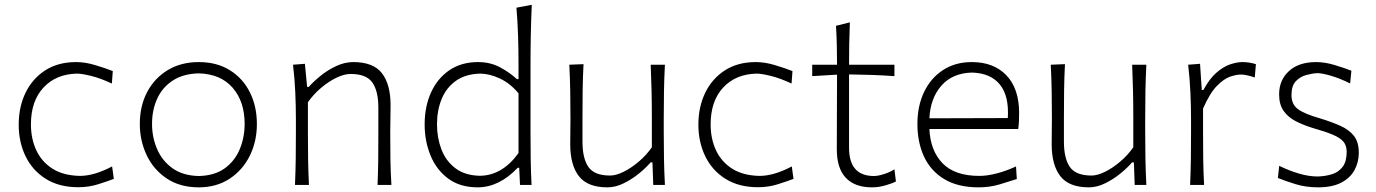

<svg xmlns="http://www.w3.org/2000/svg" viewBox="-20 -782 5820 812"><path d="M311 9.8Q230.5 9.8 174.1 -25.4Q117.7 -60.5 88.4 -120.6Q59.1 -180.7 59.1 -254.9Q59.1 -330.1 88.1 -389.9Q117.2 -449.7 171.4 -484.6Q225.6 -519.5 301.8 -519.5Q340.8 -519.5 384 -506.3Q427.2 -493.2 457 -481.4L453.1 -428.7Q403.8 -451.7 364.5 -461.2Q325.2 -470.7 305.7 -470.7Q216.8 -468.8 163.8 -411.6Q110.8 -354.5 110.8 -255.9Q110.8 -194.8 133.8 -146Q156.7 -97.2 202.4 -68.4Q248 -39.6 317.4 -38.1Q378.4 -38.1 454.1 -78.1L461.4 -25.4Q434.1 -15.1 394.8 -2.7Q355.5 9.8 311 9.8Z M820.8 10.3Q741.2 10.3 685.3 -27.1Q629.4 -64.5 600.3 -125.7Q571.3 -187 571.3 -257.8Q571.3 -334 602.5 -393.1Q633.8 -452.1 689.9 -485.8Q746.1 -519.5 820.3 -519.5Q897 -519.5 952.1 -485.1Q1007.3 -450.7 1036.9 -391.4Q1066.4 -332 1066.4 -257.8Q1066.4 -183.1 1035.9 -122.3Q1005.4 -61.5 950.2 -25.6Q895 10.3 820.8 10.3ZM820.8 -37.6Q887.7 -39.1 930.7 -70.3Q973.6 -101.6 994.1 -151.4Q1014.6 -201.2 1014.6 -257.8Q1014.6 -352.5 963.9 -410.9Q913.1 -469.2 820.8 -471.7Q755.4 -470.2 711.2 -441.7Q667 -413.1 645 -365.2Q623 -317.4 623 -257.8Q623 -201.2 644.5 -151.4Q666 -101.6 709.7 -70.3Q753.4 -39.1 820.8 -37.6Z M1227.5 0Q1230 -57.1 1230.7 -110.1Q1231.4 -163.1 1231.4 -226.1V-277.3Q1231.4 -332.5 1228.8 -391.6Q1226.1 -450.7 1219.2 -508.3L1269.5 -512.2L1278.8 -414.6H1286.1Q1305.2 -436.5 1335.2 -460.9Q1365.2 -485.4 1401.4 -502.4Q1437.5 -519.5 1474.1 -519.5Q1558.6 -519.5 1595.2 -472.4Q1631.8 -425.3 1631.8 -336.9Q1631.8 -304.2 1631.1 -275.9Q1630.4 -247.6 1630.4 -226.1Q1630.4 -163.1 1631.1 -110.1Q1631.8 -57.1 1635.3 0H1576.7Q1579.1 -57.1 1579.6 -109.9Q1580.1 -162.6 1580.1 -224.6V-326.2Q1580.1 -397 1554.7 -433.1Q1529.3 -469.2 1462.9 -469.2Q1436 -469.2 1403.1 -453.4Q1370.1 -437.5 1338.1 -410.6Q1306.2 -383.8 1282.2 -349.6V-224.6Q1282.2 -162.6 1283 -109.9Q1283.7 -57.1 1286.6 0Z M2000 10.3Q1925.8 10.3 1876 -26.4Q1826.2 -63 1801 -123.8Q1775.9 -184.6 1775.9 -255.9Q1775.9 -331.5 1803 -391.1Q1830.1 -450.7 1880.6 -485.1Q1931.2 -519.5 2002 -519.5Q2054.2 -519.5 2095.9 -496.8Q2137.7 -474.1 2166 -447.3H2172.9V-507.8Q2172.9 -573.2 2170.9 -633.3Q2168.9 -693.4 2164.1 -749.5L2229 -761.7Q2226.1 -698.7 2224.9 -636.5Q2223.6 -574.2 2223.6 -507.8V-226.1Q2223.6 -163.1 2224.4 -110.1Q2225.1 -57.1 2228 0H2179.2L2175.8 -72.3H2169.4Q2090.8 10.3 2000 10.3ZM2009.3 -38.6Q2104.5 -39.6 2172.9 -134.8V-387.2Q2138.2 -429.2 2094.7 -449.7Q2051.3 -470.2 2011.2 -470.7Q1949.2 -469.2 1908.4 -440.4Q1867.7 -411.6 1847.9 -363.5Q1828.1 -315.4 1828.1 -255.9Q1828.1 -199.2 1846.9 -150.1Q1865.7 -101.1 1905.8 -70.6Q1945.8 -40 2009.3 -38.6Z M2548.8 10.3Q2464.8 10.3 2428.2 -36.9Q2391.6 -84 2391.6 -172.4Q2391.6 -205.6 2392.1 -230.5Q2392.6 -255.4 2392.6 -278.3Q2392.6 -342.3 2391.6 -396.7Q2390.6 -451.2 2387.7 -508.3L2447.8 -510.7Q2444.8 -453.6 2444.1 -398.9Q2443.4 -344.2 2443.4 -282.2V-183.1Q2443.4 -112.3 2468.5 -75.9Q2493.7 -39.6 2560.1 -39.6Q2585 -39.6 2617.2 -55.4Q2649.4 -71.3 2681.4 -98.4Q2713.4 -125.5 2736.8 -159.2V-282.2Q2736.8 -344.2 2735.6 -397.7Q2734.4 -451.2 2731.9 -508.3H2792Q2789.1 -451.2 2788.1 -396.7Q2787.1 -342.3 2787.1 -278.3V-226.1Q2787.1 -163.1 2788.1 -110.1Q2789.1 -57.1 2792 0H2742.7L2739.3 -95.2H2731.4Q2712.9 -73.2 2683.1 -48.8Q2653.3 -24.4 2618.4 -7.1Q2583.5 10.3 2548.8 10.3Z M3185.5 9.8Q3105 9.8 3048.6 -25.4Q2992.2 -60.5 2962.9 -120.6Q2933.6 -180.7 2933.6 -254.9Q2933.6 -330.1 2962.6 -389.9Q2991.7 -449.7 3045.9 -484.6Q3100.1 -519.5 3176.3 -519.5Q3215.3 -519.5 3258.5 -506.3Q3301.8 -493.2 3331.5 -481.4L3327.6 -428.7Q3278.3 -451.7 3239 -461.2Q3199.7 -470.7 3180.2 -470.7Q3091.3 -468.8 3038.3 -411.6Q2985.4 -354.5 2985.4 -255.9Q2985.4 -194.8 3008.3 -146Q3031.2 -97.2 3076.9 -68.4Q3122.6 -39.6 3191.9 -38.1Q3252.9 -38.1 3328.6 -78.1L3335.9 -25.4Q3308.6 -15.1 3269.3 -2.7Q3230 9.8 3185.5 9.8Z M3667.5 10.3Q3595.2 10.3 3557.1 -30Q3519 -70.3 3519 -150.4Q3519 -241.7 3519.5 -324.5Q3520 -407.2 3520 -466.3L3415 -460V-508.3H3520Q3520 -551.8 3519 -591.1Q3518.1 -630.4 3515.6 -672.9L3574.2 -687.5Q3572.3 -636.7 3571.5 -597.2Q3570.8 -557.6 3570.8 -508.3H3762.7V-460Q3715.3 -463.4 3666.5 -465.1Q3617.7 -466.8 3570.8 -467.3V-156.7Q3570.8 -37.6 3676.3 -37.6Q3692.9 -37.6 3718.3 -45.7Q3743.7 -53.7 3762.7 -65.9L3769 -14.6Q3754.9 -6.8 3725.8 1.7Q3696.8 10.3 3667.5 10.3Z M4118.7 10.3Q4031.2 10.3 3973.6 -24.4Q3916 -59.1 3887.9 -119.6Q3859.9 -180.2 3859.9 -257.8Q3859.9 -334 3888.2 -393.1Q3916.5 -452.1 3968.3 -485.8Q4020 -519.5 4089.8 -519.5Q4182.6 -519.5 4236.3 -463.4Q4290 -407.2 4290 -304.2Q4290 -284.7 4289.3 -268.3Q4288.6 -252 4286.1 -236.3H3910.6Q3914.6 -145 3966.1 -91.6Q4017.6 -38.1 4122.1 -38.1Q4154.8 -38.1 4195.3 -48.6Q4235.8 -59.1 4276.9 -78.1L4280.3 -24.9Q4250.5 -15.1 4208.3 -2.4Q4166 10.3 4118.7 10.3ZM4242.2 -282.7Q4248 -375.5 4209 -424.1Q4169.9 -472.7 4090.8 -475.1Q4008.3 -473.1 3961.4 -419.9Q3914.6 -366.7 3910.6 -281.7Z M4585 10.3Q4501 10.3 4464.4 -36.9Q4427.7 -84 4427.7 -172.4Q4427.7 -205.6 4428.2 -230.5Q4428.7 -255.4 4428.7 -278.3Q4428.7 -342.3 4427.7 -396.7Q4426.8 -451.2 4423.8 -508.3L4483.9 -510.7Q4481 -453.6 4480.2 -398.9Q4479.5 -344.2 4479.5 -282.2V-183.1Q4479.5 -112.3 4504.6 -75.9Q4529.8 -39.6 4596.2 -39.6Q4621.1 -39.6 4653.3 -55.4Q4685.5 -71.3 4717.5 -98.4Q4749.5 -125.5 4772.9 -159.2V-282.2Q4772.9 -344.2 4771.7 -397.7Q4770.5 -451.2 4768.1 -508.3H4828.1Q4825.2 -451.2 4824.2 -396.7Q4823.2 -342.3 4823.2 -278.3V-226.1Q4823.2 -163.1 4824.2 -110.1Q4825.2 -57.1 4828.1 0H4778.8L4775.4 -95.2H4767.6Q4749 -73.2 4719.2 -48.8Q4689.5 -24.4 4654.5 -7.1Q4619.6 10.3 4585 10.3Z M5013.2 0Q5015.6 -57.1 5016.4 -110.1Q5017.1 -163.1 5017.1 -226.1V-277.3Q5017.1 -332.5 5014.4 -391.6Q5011.7 -450.7 5004.9 -508.3L5055.2 -512.2L5062.5 -401.4H5069.3Q5095.7 -450.2 5125.5 -475.6Q5155.3 -501 5183.8 -510.3Q5212.4 -519.5 5234.4 -519.5Q5250 -519.5 5264.2 -517.1Q5278.3 -514.6 5291.5 -510.7L5286.6 -454.1Q5272 -459.5 5256.3 -463.1Q5240.7 -466.8 5227.5 -466.8Q5209 -466.8 5182.4 -457.8Q5155.8 -448.7 5126 -418.2Q5096.2 -387.7 5067.9 -322.8V-224.6Q5067.9 -162.6 5068.6 -109.9Q5069.3 -57.1 5072.3 0Z M5554.2 10.3Q5502 10.3 5458.3 -3.4Q5414.6 -17.1 5384.3 -29.3L5390.1 -80.6Q5433.1 -59.6 5474.6 -47.6Q5516.1 -35.6 5552.7 -35.6Q5585.9 -36.6 5613.8 -45.4Q5641.6 -54.2 5658.4 -76.7Q5675.3 -99.1 5675.3 -140.1Q5675.3 -166.5 5661.6 -182.9Q5647.9 -199.2 5616.5 -212.4Q5585 -225.6 5530.3 -241.2Q5492.2 -252.9 5460.2 -269.3Q5428.2 -285.6 5408.9 -312.7Q5389.6 -339.8 5389.6 -382.8Q5389.6 -443.4 5431.2 -481.4Q5472.7 -519.5 5545.9 -519.5Q5583.5 -519.5 5625.2 -506.8Q5667 -494.1 5695.3 -482.9L5689.9 -429.2Q5644 -451.7 5606.9 -462.2Q5569.8 -472.7 5551.3 -472.7Q5530.3 -471.7 5504.6 -464.8Q5479 -458 5460.4 -438.7Q5441.9 -419.4 5441.9 -379.9Q5441.9 -340.3 5469.7 -320.1Q5497.6 -299.8 5563.5 -281.2Q5612.3 -266.1 5648.9 -249.8Q5685.5 -233.4 5706.1 -207.3Q5726.6 -181.2 5726.6 -135.7Q5726.6 -96.7 5708.7 -63.2Q5690.9 -29.8 5652.8 -9.8Q5614.7 10.3 5554.2 10.3Z"/></svg>

Font: Pinar DS1 Light
Style: Regular
Weight: 300
Designer: Amin Abedi
Version: Version 3.000